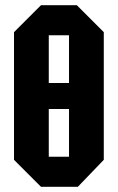

<svg xmlns="http://www.w3.org/2000/svg" viewBox="-20 -720 454 740"><path d="M34 -104V-596L138 -700H276L380 -596V-104L280 0H138ZM168 -584V-400H246V-584ZM168 -116H246V-300H168Z"/></svg>

Font: Tektur Condensed SemiBold
Style: Regular
Weight: 600
Width: 3
Designer: Adam Jagosz
Foundry: Adam Jagosz
Version: Version 1.005;gftools[0.9.30]